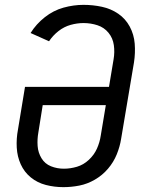

<svg xmlns="http://www.w3.org/2000/svg" viewBox="-20 -763 616 791"><path d="M241 8Q274 8 307 1.5Q340 -5 371 -23Q402 -41 425 -68Q448 -95 461 -127Q474 -159 479 -191L532 -506Q538 -545 535 -583Q532 -621 514.5 -653.5Q497 -686 467 -706.5Q437 -727 400 -735Q363 -743 324 -743Q283 -743 241.5 -731.5Q200 -720 164.5 -692Q129 -664 106 -627L182 -593Q198 -617 221 -635Q244 -653 271 -660.5Q298 -668 324 -668Q354 -668 381.5 -659Q409 -650 427 -628Q445 -606 449 -577Q453 -548 448 -519L429 -405H83L54 -229Q47 -192 49 -155Q51 -118 65.5 -86Q80 -54 107 -32Q134 -10 169 -1Q204 8 241 8ZM243 -68Q215 -68 190 -78Q165 -88 151 -111Q137 -134 135 -161.5Q133 -189 138 -217L156 -330H416L395 -204Q391 -177 379.5 -151Q368 -125 346 -104.5Q324 -84 297 -76Q270 -68 243 -68Z"/></svg>

Font: Iosevka Sparkle
Style: Italic
Weight: 400
Italic angle: -9°
Designer: Belleve Invis
Foundry: Belleve Invis
Version: Version 4.5.0; ttfautohint (v1.8.3)